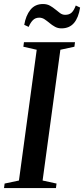

<svg xmlns="http://www.w3.org/2000/svg" viewBox="-34 -958 428 978"><path d="M-13.5 0 -10.5 -23 62.5 -38.5 153 -704.5 85 -720 88 -743H348L345 -720L273.5 -704.5L183 -38.5L254 -23L251 0ZM279 -813.5Q260.5 -813.5 245.8 -821.8Q231 -830 218.2 -840.8Q205.5 -851.5 193 -859.8Q180.5 -868 166 -868Q146 -868 133.5 -855.2Q121 -842.5 112 -821L89.5 -831.5Q97.5 -879 121 -908.2Q144.5 -937.5 185 -937.5Q205.5 -937.5 220.5 -929Q235.5 -920.5 248 -910Q260.5 -899.5 272.2 -891Q284 -882.5 298 -882.5Q318.5 -882.5 330.5 -893.5Q342.5 -904.5 352 -930L374 -919.5Q366 -868 342.8 -840.8Q319.5 -813.5 279 -813.5Z"/></svg>

Font: Merriweather 120pt Medium
Style: Italic
Weight: 500
Italic angle: -7.8°
Version: Version 2.101